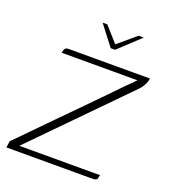

<svg xmlns="http://www.w3.org/2000/svg" viewBox="-121 -691 682 776"><g transform="rotate(20 220.0 -303.5)"><path d="M188 -607H208L266 -542L343 -607H365L273 -521H254ZM42 -24H389Q387 -16 386 -11Q385 -6 381.5 -3.5Q378 -1 372.5 -0.5Q367 0 356 0H-5L-1 -28Q-1 -28 18.5 -47.5Q38 -67 70 -100Q102 -133 141.5 -173Q181 -213 222 -254.5Q263 -296 299 -333Q335 -370 361 -397Q376 -411 386 -421.5Q396 -432 400 -436H74Q76 -444 77.5 -449Q79 -454 83 -457Q87 -460 97 -460H445Q445 -459 444 -453.5Q443 -448 440 -440.5Q437 -433 431.5 -424Q426 -415 418 -407L50 -32Z"/></g></svg>

Font: Genos ExtraLight
Style: Italic
Weight: 250
Italic angle: -8°
Designer: Robert E. Leuschke
Foundry: Robert E. Leuschke
Version: Version 1.010